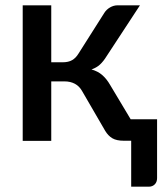

<svg xmlns="http://www.w3.org/2000/svg" viewBox="-20 -530 620 723"><path d="M372.5 -481Q380.5 -494 394.2 -502Q408 -510 423 -510H507L381.5 -318.5Q369.5 -299 356.5 -287Q343.5 -275 324.5 -268.5Q349 -261.5 365.2 -247.2Q381.5 -233 394.5 -210.5L472 -81H571.5V140.5Q571.5 155.5 562.8 164.2Q554 173 540.5 173H474V0H447Q418.5 0 402.8 -9.5Q387 -19 376 -37.5L289.5 -186.5Q279 -205.5 262 -214.5Q245 -223.5 223.5 -223.5H173V0.5H65.5V-510H173V-295.5H216.5Q237.5 -295.5 251.5 -303.5Q265.5 -311.5 275.5 -328Z"/></svg>

Font: Lato 2
Style: Regular
Weight: 600
Designer: Lukasz Dziedzic with Adam Twardoch and Botio Nikoltchev
Foundry: tyPoland Lukasz Dziedzic
Version: Version 2.015; 2015-08-06; http://www.latofonts.com/